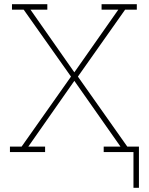

<svg xmlns="http://www.w3.org/2000/svg" viewBox="-20 -731 716 923"><path d="M27.8 0V-26.4H84L321.3 -362.8L93.8 -684.6H37.6V-710.9H207.5V-684.6H126.5L337.4 -383.3L548.8 -684.6H468.3V-710.9H637.7V-684.6H581.5L354.5 -362.8L591.8 -26.4H647.9V0H478.5V-26.4H559.1L337.4 -342.3L116.2 -26.4H196.8V0ZM621.6 171.9V-11.7H647.9V171.9Z"/></svg>

Font: Roboto Slab Thin
Style: Regular
Weight: 100
Designer: Google
Version: Version 2.000; ttfautohint (v1.8.1.43-b0c9)